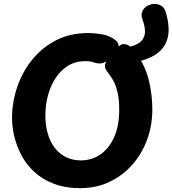

<svg xmlns="http://www.w3.org/2000/svg" viewBox="-20 -954 893 994"><path d="M837.1 -894.3Q851 -850.2 852.8 -810.7Q854.7 -771.2 841.9 -738.7Q829.2 -706.2 799.4 -681.8Q769.7 -657.4 720.7 -642.4Q671.8 -627.4 600.7 -623.4L599.8 -705.2Q651 -708.7 680.1 -721.1Q709.2 -733.4 720.7 -753.3Q732.2 -773.1 730.4 -798.2Q728.6 -823.2 718.4 -850.4Q708.8 -875.4 716.1 -893.6Q723.4 -911.7 739.9 -922.1Q756.4 -932.4 776.4 -933.5Q796.3 -934.6 813.2 -925.2Q830 -915.8 837.1 -894.3ZM561.6 -757.1Q576.6 -749.2 585.2 -738.7Q593.9 -728.2 593.9 -715.2Q593.9 -707.2 584.6 -692.4Q575.2 -677.6 560.7 -662Q546.2 -646.4 529.2 -635.9Q512.2 -625.4 496.7 -625.3Q479 -625.7 463.3 -631.6Q447.7 -637.4 420.1 -637.4Q371.4 -637.4 333.2 -614.2Q294.9 -590.9 268.7 -551.4Q242.6 -511.9 228.7 -461.5Q214.9 -411.1 214.9 -356.1Q214.9 -305.1 227.3 -262.4Q239.7 -219.8 263.4 -188.7Q287.2 -157.7 321.5 -140.6Q355.8 -123.6 398.8 -123.6Q454.6 -123.6 499.4 -154.2Q544.2 -184.9 570.7 -243.4Q597.2 -302 597.2 -385.6Q597.2 -434.2 590 -468.6Q582.8 -502.9 571.2 -527.1Q559.7 -551.2 546.2 -568.1Q539.3 -577.4 531.4 -588.3Q523.4 -599.1 523.4 -614Q523.4 -624.6 534.4 -643.2Q545.4 -661.8 561.8 -680.9Q578.1 -700.1 593.6 -713.1Q609.1 -726 617.9 -726Q635.4 -726 648.3 -717Q661.1 -708 671.6 -695Q682 -682 689.8 -671Q732.9 -611.2 750.7 -537.4Q768.6 -463.6 768.6 -386.6Q768.6 -304.6 741.7 -231.2Q714.8 -157.8 664.9 -101.3Q615.1 -44.8 546.8 -12.4Q478.6 20 395.2 20Q318.1 20 259.3 -2.5Q200.4 -25 159.1 -62.7Q117.8 -100.4 92.2 -148.1Q66.6 -195.7 54.4 -246.2Q42.3 -296.8 42.3 -343.4Q42.3 -422.7 68.2 -500.7Q94 -578.8 144.8 -642.7Q195.6 -706.7 268.9 -744.8Q342.2 -783 437.2 -783Q464.2 -783 499.3 -777.9Q534.3 -772.8 561.6 -757.1Z"/></svg>

Font: Playpen Sans
Style: Regular
Weight: 400
Designer: Laura Meseguer, Veronika Burian, José Scaglione, Kostas Bartsokas, Vera Evstafieva, Tom Grace, Yorlmar Campos
Foundry: TypeTogether
Version: Version 2.000